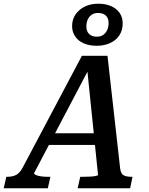

<svg xmlns="http://www.w3.org/2000/svg" viewBox="-75 -1016 805 1036"><path d="M190 -297H457L454 -234H166ZM394 -657 410 -654 109 -82Q108 -77 118 -72Q128 -67 145.5 -64.5Q163 -62 185 -62H197L183 0H-55L-41 -62H-36Q-9 -62 11 -71.5Q31 -81 48 -113L367 -715H505L573 -110Q576 -79 591.5 -70.5Q607 -62 635 -62H640L627 0H344L358 -62H371Q393 -62 411.5 -63Q430 -64 441.5 -66.5Q453 -69 454 -72ZM454 -946Q433 -946 419 -936Q405 -926 398 -909.5Q391 -893 391 -873Q391 -847 406 -832.5Q421 -818 447 -818Q469 -818 483 -828.5Q497 -839 504 -855.5Q511 -872 511 -892Q511 -918 496 -932Q481 -946 454 -946ZM447 -769Q407 -769 377 -782Q347 -795 330.5 -819.5Q314 -844 314 -875Q314 -911 332.5 -938Q351 -965 382.5 -980.5Q414 -996 455 -996Q496 -996 525.5 -982.5Q555 -969 571 -945.5Q587 -922 587 -889Q587 -853 569.5 -826Q552 -799 520 -784Q488 -769 447 -769Z"/></svg>

Font: Roboto Serif Medium
Style: Italic
Weight: 500
Italic angle: -10°
Designer: Greg Gazdowicz
Foundry: Commercial Type
Version: Version 1.008